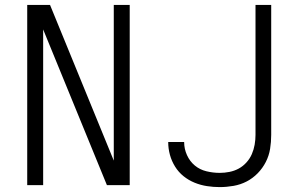

<svg xmlns="http://www.w3.org/2000/svg" viewBox="-20 -755 1240 783"><path d="M91 0V-735H184L444 -100V-735H509V0H416L156 -635V0ZM876 8Q850 8 824 4Q798 0 773.5 -10Q749 -20 728.5 -36.5Q708 -53 694 -75.5Q680 -98 673 -123.5Q666 -149 666 -175V-176H731V-175Q731 -148 742.5 -122.5Q754 -97 774.5 -80Q795 -63 822 -56.5Q849 -50 876 -50Q896 -50 916 -54Q936 -58 953.5 -67.5Q971 -77 985 -92.5Q999 -108 1007 -126.5Q1015 -145 1018.5 -165Q1022 -185 1022 -205V-735H1086V-205Q1086 -176 1081.5 -148Q1077 -120 1064 -94.5Q1051 -69 1031 -48.5Q1011 -28 986 -15Q961 -2 932.5 3Q904 8 876 8Z"/></svg>

Font: Iosevka Aile Light
Style: Regular
Weight: 300
Designer: Belleve Invis
Foundry: Belleve Invis
Version: Version 27.3.5; ttfautohint (v1.8.4)